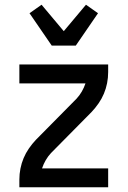

<svg xmlns="http://www.w3.org/2000/svg" viewBox="-20 -793 540 813"><path d="M62 0V-33Q62 -56 66.5 -79Q71 -102 80 -123.5Q89 -145 102.5 -164.5Q116 -184 132 -201L304 -375Q317 -389 326.5 -405.5Q336 -422 342 -440H62V-520H438V-488Q438 -464 433.5 -441Q429 -418 420 -396.5Q411 -375 397.5 -355.5Q384 -336 368 -319L196 -145Q183 -131 173.5 -114.5Q164 -98 158 -80H438V0ZM199 -600 105 -737 156 -773 250 -661 344 -773 395 -737 301 -600Z"/></svg>

Font: Iosevka Term Curly Medium
Style: Regular
Weight: 500
Designer: Belleve Invis
Foundry: Belleve Invis
Version: Version 32.3.0